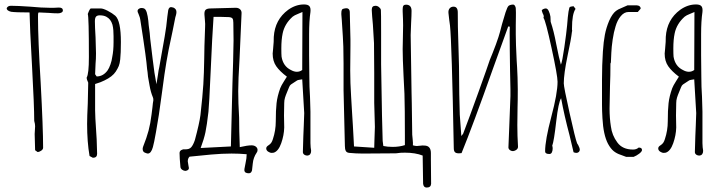

<svg xmlns="http://www.w3.org/2000/svg" viewBox="-20 -690 3252 864"><path d="M138 -14 137 -51Q136 -67 136 -87Q136 -97 137 -104L138 -122Q138 -132 134 -146Q134 -213 124 -395Q114 -571 113 -634Q51 -634 30 -637Q10 -642 10 -653Q15 -664 29 -664Q59 -664 116 -660Q168 -655 203 -655H224L245 -656Q263 -656 263 -643Q263 -637 256.5 -633.5Q250 -630 241 -630Q221 -630 199 -632L156 -634Q152 -634 152 -631Q151 -628 151 -612Q151 -515 163 -318Q174 -114 174 -25Q174 -18 165.5 -12Q157 -6 149 -6Z M383 12Q372 -51 372 -132Q372 -164 375 -225L377 -318Q370 -332 370 -341Q380 -357 380 -433Q380 -615 375 -627Q384 -652 389 -652H433Q444 -652 464.5 -641.5Q485 -631 499 -619Q524 -596 524 -501Q524 -450 521 -423Q519 -404 514.5 -393Q510 -382 501 -368Q486 -345 450 -328Q435 -320 408 -312V-193Q408 -168 413 -95L415 -63L417 2Q417 20 398 20ZM464 -373Q471 -383 477 -400Q483 -417 485 -433Q491 -462 491 -500V-527Q491 -541 490 -554Q489 -567 486 -579Q482 -592 475.5 -600.5Q469 -609 458 -615Q446 -621 429 -621Q417 -621 412 -615Q407 -609 407 -594Q407 -570 410 -522L412 -450Q412 -424 410 -403L408 -356L415 -346Q444 -346 464 -373Z M622 -20Q622 -24 624 -30Q640 -70 648.5 -102Q657 -134 662 -175Q664 -187 666 -207Q668 -229 670 -238V-241Q670 -248 668 -252Q658 -276 653 -305.5Q648 -335 646 -345Q644 -369 642 -379Q640 -405 634 -449Q627 -501 611 -603Q610 -610 607 -617.5Q604 -625 603 -628Q599 -636 599 -640Q599 -647 606 -651Q610 -654 617 -654Q630 -654 635 -646Q641 -637 644.5 -616.5Q648 -596 649 -578Q655 -536 656 -515Q668 -413 675 -363L684 -311L691 -355Q693 -373 697 -389L701 -412L721 -525Q729 -570 733 -615Q735 -626 737 -644Q740 -658 750 -658L760 -656Q774 -650 774 -636Q774 -630 772 -622.5Q770 -615 769 -612L757 -552Q735 -451 729 -412Q721 -366 709 -274L695 -174Q691 -147 682 -96Q673 -45 668 -28Q660 1 645 1Q642 1 632 -3Q622 -7 622 -20Z M1080 70 1085 44Q1090 22 1090 4Q1056 1 1022 1Q979 1 929.5 5.5Q880 10 833 15Q825 23 825 36Q825 37 828 55Q830 63 830 66Q830 75 819 78L815 79Q807 79 800 74Q793 69 792 62Q788 20 788 -1Q788 -10 795.5 -14.5Q803 -19 811 -18Q832 -17 841 -28Q850 -39 857 -60Q877 -134 882 -172Q892 -261 895 -310.5Q898 -360 899 -426Q899 -443 900 -484Q901 -525 903 -570Q904 -580 902 -600Q900 -616 900 -624Q899 -640 905.5 -646Q912 -652 928 -652L1041 -655Q1053 -655 1060.5 -648Q1068 -641 1067 -629L1058 -426Q1052 -330 1052 -280Q1052 -228 1056 -161Q1056 -103 1059 -28Q1094 -36 1112 -36Q1124 -36 1131.5 -30Q1139 -24 1139 -15Q1139 -8 1135 -3Q1120 19 1117.5 45.5Q1115 72 1114 77Q1110 93 1092 89Q1077 86 1080 70ZM1019 -31Q1023 -214 1026 -314L1029 -411Q1031 -477 1031 -508Q1031 -555 1030 -588Q1030 -602 1026 -607Q1022 -612 1010 -613Q999 -614 976 -614H941Q935 -530 928 -369Q921 -213 918 -187Q911 -126 904.5 -95Q898 -64 883 -24Q972 -28 1019 -31Z M1363 10Q1354 10 1348 5Q1342 0 1343 -9Q1345 -87 1347 -125L1349 -181L1340 -333Q1335 -332 1327.5 -331Q1320 -330 1317 -328Q1313 -325 1304 -319.5Q1295 -314 1289.5 -310Q1284 -306 1281 -298Q1278 -290 1272 -276Q1266 -262 1262.5 -250.5Q1259 -239 1259 -226L1258 -171L1259 -116Q1258 -81 1245.5 -45.5Q1233 -10 1212 -3Q1209 -2 1203 -2Q1195 -2 1186 -8Q1178 -14 1178 -22Q1178 -30 1188 -36Q1196 -41 1200.5 -47.5Q1205 -54 1208 -64Q1221 -103 1221 -144Q1221 -194 1224.5 -225.5Q1228 -257 1241 -293Q1245 -304 1259 -326L1271 -345Q1239 -369 1223 -392Q1207 -415 1207 -449Q1207 -456 1209 -470Q1211 -488 1211.5 -501.5Q1212 -515 1212 -524Q1217 -602 1277 -646Q1311 -670 1348 -670Q1366 -670 1372.5 -662Q1379 -654 1377 -636Q1371 -596 1371 -536V-441Q1371 -377 1372 -345Q1372 -299 1375 -255Q1377 -209 1377 -188V-140V-46Q1377 -35 1378 -27Q1379 -19 1380 -13V-10Q1380 -2 1376 3.5Q1372 9 1365 10ZM1316 -367Q1329 -367 1340 -375L1341 -636L1322 -628Q1304 -621 1297 -615Q1261 -583 1252 -540Q1246 -512 1246 -472Q1246 -447 1247 -435Q1254 -392 1289 -375Q1303 -367 1316 -367Z M1884 137 1882 10Q1849 -3 1802 -3Q1780 -3 1770 -1Q1766 0 1757 0Q1709 1 1612 1Q1582 1 1552 -2Q1540 -3 1536 -11Q1532 -19 1532 -33L1526 -283V-328V-404Q1526 -455 1525 -480Q1524 -513 1518 -600L1516 -625V-631Q1516 -642 1519 -646.5Q1522 -651 1531 -652L1538 -653Q1553 -653 1554 -637L1555 -594Q1557 -540 1557 -513V-483L1556 -372Q1556 -335 1557 -316Q1559 -268 1565 -172L1568 -124Q1570 -76 1572 -51L1573 -31L1664 -25L1665 -60Q1667 -100 1667 -119L1666 -155Q1664 -203 1664 -227V-362Q1664 -451 1663 -496Q1662 -516 1658 -579Q1654 -621 1653 -643V-647Q1653 -664 1670 -664Q1678 -664 1685.5 -658Q1693 -652 1694 -645Q1695 -638 1695 -544V-400Q1697 -246 1699 -169Q1699 -146 1701 -94L1702 -56L1705 -33Q1724 -29 1747 -29Q1777 -29 1802 -37V-78Q1802 -205 1800 -268Q1798 -320 1796 -348Q1792 -428 1792 -469Q1792 -503 1793 -520L1794 -576Q1794 -597 1792 -639V-649Q1792 -660 1795.5 -664.5Q1799 -669 1807 -669Q1832 -669 1832 -641Q1832 -622 1830 -586Q1828 -550 1828 -532Q1830 -368 1832 -273L1833 -226L1835 -84Q1835 -77 1837 -63Q1839 -45 1838 -36Q1849 -33 1856 -33Q1863 -33 1872.5 -34.5Q1882 -36 1889 -35Q1919 -35 1919 -1V30L1920 137Q1919 154 1900 154Q1886 154 1884 137Z M2045 0Q2032 0 2027 -5.5Q2022 -11 2022 -24Q2013 -500 2005 -575Q2002 -594 1998 -632Q1997 -645 2003.5 -652.5Q2010 -660 2021 -660Q2040 -660 2040 -634Q2039 -599 2044 -447Q2046 -391 2046 -342Q2046 -275 2049 -174L2056 -78L2064 -88Q2092 -161 2134 -278Q2176 -395 2184 -420L2197 -452Q2213 -492 2223 -523Q2229 -541 2239 -581Q2247 -610 2255 -634.5Q2263 -659 2269 -664Q2273 -667 2280 -668.5Q2287 -670 2292 -669Q2295 -668 2298 -662.5Q2301 -657 2301 -652Q2302 -635 2301.5 -614.5Q2301 -594 2301 -577V-535Q2301 -496 2305 -418Q2307 -393 2309 -341Q2310 -323 2310 -288Q2310 -234 2309 -208L2308 -127Q2308 -79 2311 -31V-29Q2311 -22 2304.5 -16.5Q2298 -11 2289 -10Q2280 -10 2273.5 -15.5Q2267 -21 2268 -29L2271 -103L2277 -258V-288Q2275 -365 2274 -466.5Q2273 -568 2274 -570L2267 -571L2198 -380Q2108 -126 2057 -1Z M2433 -9Q2433 -59 2461 -165Q2489 -270 2489 -322Q2489 -350 2462 -474Q2435 -598 2426 -609V-613Q2427 -614 2427 -615Q2427 -616 2427 -616Q2427 -622 2422 -630Q2418 -642 2418 -642Q2418 -646 2424.5 -649Q2431 -652 2436 -652Q2444 -652 2449.5 -640Q2455 -628 2457 -615L2458 -592Q2472 -551 2483 -492Q2496 -426 2504 -399Q2510 -411 2519.5 -477Q2529 -543 2532 -576Q2538 -657 2545 -659Q2545 -659 2553 -661L2561 -662L2570 -650Q2554 -627 2554 -562V-556L2555 -550L2554 -549Q2550 -513 2534 -439Q2517 -357 2517 -315Q2517 -299 2543 -182Q2569 -65 2577 -45Q2577 -44 2582 -37Q2589 -24 2589 -16Q2589 -10 2584.5 -6Q2580 -2 2574 -2Q2567 -2 2561 -5L2543 -81Q2519 -171 2505 -248Q2493 -230 2483 -144Q2473 -55 2465 -34Q2467 -30 2467 -22Q2467 -12 2463.5 -4.5Q2460 3 2452 3Q2433 3 2433 -9Z M2774 7Q2755 1 2741.5 -10Q2728 -21 2716 -43Q2695 -83 2691 -158Q2689 -192 2689 -218V-332Q2689 -397 2693 -458Q2696 -503 2702 -534Q2708 -565 2721 -596Q2735 -628 2752 -641Q2759 -647 2779 -655Q2792 -660 2804 -666H2844H2847Q2848 -665 2850 -665L2855 -664L2859 -661Q2862 -658 2862 -657Q2863 -655 2863 -651L2850 -636H2808Q2789 -636 2773.5 -617.5Q2758 -599 2750 -571Q2742 -546 2737 -512Q2732 -478 2731 -453Q2729 -421 2729 -409L2727 -404Q2727 -348 2725 -303L2723 -202Q2723 -158 2729 -121Q2734 -81 2758 -49Q2781 -17 2829 -17Q2844 -17 2854 -26Q2869 -26 2869 -15Q2869 -8 2856.5 1.5Q2844 11 2831 16H2798Z M3127 10Q3118 10 3112 5Q3106 0 3107 -9Q3109 -87 3111 -125L3113 -181L3104 -333Q3099 -332 3091.5 -331Q3084 -330 3081 -328Q3077 -325 3068 -319.5Q3059 -314 3053.5 -310Q3048 -306 3045 -298Q3042 -290 3036 -276Q3030 -262 3026.5 -250.5Q3023 -239 3023 -226L3022 -171L3023 -116Q3022 -81 3009.5 -45.5Q2997 -10 2976 -3Q2973 -2 2967 -2Q2959 -2 2950 -8Q2942 -14 2942 -22Q2942 -30 2952 -36Q2960 -41 2964.5 -47.5Q2969 -54 2972 -64Q2985 -103 2985 -144Q2985 -194 2988.5 -225.5Q2992 -257 3005 -293Q3009 -304 3023 -326L3035 -345Q3003 -369 2987 -392Q2971 -415 2971 -449Q2971 -456 2973 -470Q2975 -488 2975.5 -501.5Q2976 -515 2976 -524Q2981 -602 3041 -646Q3075 -670 3112 -670Q3130 -670 3136.5 -662Q3143 -654 3141 -636Q3135 -596 3135 -536V-441Q3135 -377 3136 -345Q3136 -299 3139 -255Q3141 -209 3141 -188V-140V-46Q3141 -35 3142 -27Q3143 -19 3144 -13V-10Q3144 -2 3140 3.5Q3136 9 3129 10ZM3080 -367Q3093 -367 3104 -375L3105 -636L3086 -628Q3068 -621 3061 -615Q3025 -583 3016 -540Q3010 -512 3010 -472Q3010 -447 3011 -435Q3018 -392 3053 -375Q3067 -367 3080 -367Z"/></svg>

Font: Amatic SC
Style: Regular
Weight: 400
Designer: Multiple Designers
Foundry: Vernon Adams
Version: Version 2.505